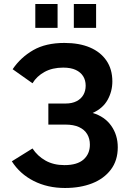

<svg xmlns="http://www.w3.org/2000/svg" viewBox="-20 -930 645 957"><path d="M39 -126 142 -190Q167 -152 207 -129.5Q247 -107 301 -107Q365 -107 396.5 -135Q428 -163 428 -209Q428 -239 414.5 -261.5Q401 -284 374 -296.5Q347 -309 306 -309H221V-414H307Q339 -414 361.5 -425.5Q384 -437 395.5 -457Q407 -477 407 -503Q407 -530 394.5 -550Q382 -570 357.5 -581.5Q333 -593 295 -593Q241 -593 202 -571.5Q163 -550 142 -515L43 -585Q83 -644 145.5 -680Q208 -716 301 -716Q375 -716 428 -693.5Q481 -671 510.5 -628Q540 -585 540 -524Q540 -475 516.5 -432.5Q493 -390 442 -367Q502 -349 534.5 -303Q567 -257 567 -196Q567 -130 532.5 -84.5Q498 -39 439 -16Q380 7 304 7Q217 7 148 -28Q79 -63 39 -126ZM156 -791V-910H267V-791ZM348 -910H459V-791H348Z"/></svg>

Font: YasnoRaleway
Style: Bold
Weight: 700
Designer: Matt McInerney, Pablo Impallari, Rodrigo Fuenzalida
Foundry: Matt McInerney, Pablo Impallari, Rodrigo Fuenzalida
Version: Version 4.026